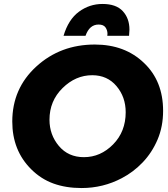

<svg xmlns="http://www.w3.org/2000/svg" viewBox="-20 -937 851 970"><path d="M392 13Q313 13 250 -9.8Q187 -32.5 137.5 -82Q42 -177 42 -323Q42 -490 163.5 -601Q285 -712 459 -712Q611 -712 707.5 -619Q804 -527.5 804 -377Q804 -297.5 776 -231.8Q748 -166 701 -116.8Q654 -67.5 595.5 -37Q501 13 392 13ZM404 -143Q488 -143 551.5 -207.5Q615 -272 615 -370Q615 -447 568.5 -502Q522 -557 446 -557Q362 -557 296 -492Q230 -427 230 -332Q230 -256 277.5 -199.5Q325 -143 404 -143ZM632 -756H522L523 -766Q523 -784 513 -798.5Q503 -813 478 -813Q432 -813 412 -756H301Q325.5 -838.5 378.8 -877.8Q432 -917 498 -917Q567 -917 600.5 -880.5Q634 -844 634 -787Z"/></svg>

Font: Argentum Novus
Style: Bold Italic
Weight: 700
Designer: Julieta Ulanovsky (font) & Cristiano Sobral (main changes)
Foundry: Julieta Ulanovsky (font) & Cristiano Sobral (main changes)
Version: Version 3.00;November 27, 2020;FontCreator 13.0.0.2655 64-bi